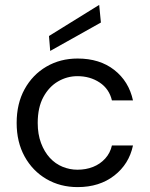

<svg xmlns="http://www.w3.org/2000/svg" viewBox="-20 -752 611 784"><path d="M297 12Q226 12 169.5 -21Q113 -54 80.5 -113Q48 -172 48 -250Q48 -329 80.5 -388Q113 -447 169.5 -480Q226 -513 297 -513Q387 -513 446.5 -466.5Q506 -420 523 -342H437Q426 -389 387 -415Q348 -441 296 -441Q254 -441 217 -419.5Q180 -398 157 -355.5Q134 -313 134 -250Q134 -204 147.5 -168Q161 -132 183.5 -107.5Q206 -83 235.5 -71Q265 -59 296 -59Q331 -59 360 -70.5Q389 -82 409.5 -104.5Q430 -127 437 -158H523Q507 -82 446.5 -35Q386 12 297 12ZM185 -544 180 -605 385 -732 392 -660Z"/></svg>

Font: DVN - DM Sans
Style: Regular
Weight: 400
Designer: Colophon Foundry, Jonny Pinhorn
Foundry: Colophon Foundry
Version: Version 4.004;gftools[0.9.30]